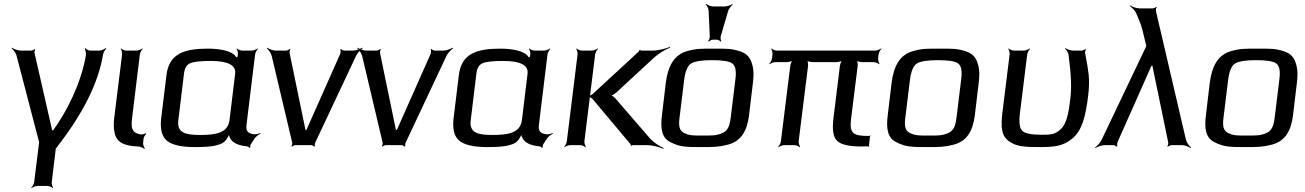

<svg xmlns="http://www.w3.org/2000/svg" viewBox="-20 -743 6683 983"><path d="M252 -76H247L157 -471C155 -476 158 -486 160 -490L157 -492C155 -488 144 -484 139 -484H87C71 -484 50 -492 41 -499L39 -496C48 -489 62 -472 65 -457L179 -20C179 -20 181 -15 181 -15L180 -19C180 -19 180 -14 180 -13L155 189C154 198 146 213 140 218L142 220C148 215 163 209 172 209H222C231 209 246 215 250 220L252 218C248 213 244 198 245 189L265 23C266 19 262 18 260 20L262 23C264 21 274 7 277 3C406 -164 483 -318 507 -461C508 -471 517 -488 524 -494L521 -497C514 -491 499 -484 489 -484H442C432 -484 420 -491 417 -497L414 -494C417 -488 421 -471 420 -461C396 -317 319 -166 252 -76Z M656 -136 696 -464C697 -473 705 -488 711 -493L709 -495C703 -490 687 -484 678 -484H627C618 -484 604 -490 600 -495L598 -493C602 -488 606 -473 605 -464L565 -141C561 -108 562 -82 567 -62C578 -9 623 4 687 7C698 7 713 14 719 19L722 17C717 11 711 -3 713 -13L715 -34C716 -42 724 -54 729 -57L726 -61C722 -57 707 -54 699 -55C659 -62 649 -83 656 -136Z M1242 -103 1286 -464C1287 -473 1295 -488 1301 -493L1299 -495C1293 -490 1277 -484 1268 -484H1220C1211 -484 1197 -490 1193 -495L1191 -493C1195 -488 1199 -473 1198 -464L1197 -457C1197 -454 1192 -448 1193 -446L1196 -447C1196 -449 1190 -450 1188 -452C1169 -485 1095 -494 1045 -494C922 -494 845 -468 832 -357L806 -144C798 -85 808 -45 834 -23C860 -1 908 10 978 10C1022 10 1056 8 1080 3C1117 -6 1129 -13 1143 -35C1148 -43 1154 -54 1154 -61L1150 -60C1150 -54 1155 -41 1159 -34C1171 -12 1200 2 1243 6C1248 6 1257 11 1258 15L1261 13C1260 9 1262 0 1264 -4L1285 -36C1292 -45 1305 -55 1313 -58L1312 -62C1304 -58 1289 -54 1278 -56C1250 -60 1238 -72 1242 -103ZM1004 -52C931 -52 885 -62 893 -127L922 -366C925 -393 935 -411 953 -419C970 -427 1006 -431 1059 -431C1148 -431 1189 -409 1184 -366L1155 -127C1146 -61 1082 -52 1004 -52Z M1787 -484H1743C1737 -484 1728 -489 1726 -492L1722 -490C1725 -486 1724 -476 1723 -470L1549 -78H1544L1463 -470C1461 -476 1464 -486 1467 -490L1463 -492C1461 -489 1450 -484 1445 -484H1392C1377 -484 1357 -492 1348 -499L1346 -496C1354 -489 1367 -472 1371 -457L1476 -13C1477 -8 1475 2 1472 5L1475 8C1478 4 1488 0 1493 0H1573C1578 0 1587 5 1589 8L1592 6C1591 2 1591 -8 1594 -13L1803 -457C1810 -472 1827 -489 1837 -496L1835 -499C1824 -492 1802 -484 1787 -484Z M2250 -484H2206C2200 -484 2191 -489 2189 -492L2185 -490C2188 -486 2187 -476 2186 -470L2012 -78H2007L1926 -470C1924 -476 1927 -486 1930 -490L1926 -492C1924 -489 1913 -484 1908 -484H1855C1840 -484 1820 -492 1811 -499L1809 -496C1817 -489 1830 -472 1834 -457L1939 -13C1940 -8 1938 2 1935 5L1938 8C1941 4 1951 0 1956 0H2036C2041 0 2050 5 2052 8L2055 6C2054 2 2054 -8 2057 -13L2266 -457C2273 -472 2290 -489 2300 -496L2298 -499C2287 -492 2265 -484 2250 -484Z M2739 -103 2783 -464C2784 -473 2792 -488 2798 -493L2796 -495C2790 -490 2774 -484 2765 -484H2717C2708 -484 2694 -490 2690 -495L2688 -493C2692 -488 2696 -473 2695 -464L2694 -457C2694 -454 2689 -448 2690 -446L2693 -447C2693 -449 2687 -450 2685 -452C2666 -485 2592 -494 2542 -494C2419 -494 2342 -468 2329 -357L2303 -144C2295 -85 2305 -45 2331 -23C2357 -1 2405 10 2475 10C2519 10 2553 8 2577 3C2614 -6 2626 -13 2640 -35C2645 -43 2651 -54 2651 -61L2647 -60C2647 -54 2652 -41 2656 -34C2668 -12 2697 2 2740 6C2745 6 2754 11 2755 15L2758 13C2757 9 2759 0 2761 -4L2782 -36C2789 -45 2802 -55 2810 -58L2809 -62C2801 -58 2786 -54 2775 -56C2747 -60 2735 -72 2739 -103ZM2501 -52C2428 -52 2382 -62 2390 -127L2419 -366C2422 -393 2432 -411 2450 -419C2467 -427 2503 -431 2556 -431C2645 -431 2686 -409 2681 -366L2652 -127C2643 -61 2579 -52 2501 -52Z M3308 -34 3130 -240C3124 -247 3111 -256 3104 -256V-252C3111 -252 3126 -262 3134 -268L3331 -450C3354 -471 3390 -491 3411 -499L3410 -503C3389 -494 3350 -484 3321 -484H3264C3261 -484 3257 -486 3257 -488L3253 -486C3254 -485 3251 -479 3249 -478L3017 -264C3011 -257 2996 -252 2990 -252L2989 -248C2995 -248 3009 -243 3014 -236L3207 -6C3209 -5 3210 1 3209 2L3213 4C3213 2 3218 0 3221 0H3290C3320 0 3357 10 3376 19L3378 15C3358 7 3327 -13 3308 -34ZM2972 -20 3027 -464C3028 -473 3036 -488 3042 -493L3040 -495C3034 -490 3018 -484 3009 -484H2959C2950 -484 2936 -490 2932 -495L2930 -493C2934 -488 2938 -473 2937 -464L2882 -20C2881 -11 2874 4 2868 9L2870 11C2875 6 2891 0 2900 0H2950C2959 0 2973 6 2978 11L2980 9C2976 4 2971 -11 2972 -20Z M3835 -321C3839 -353 3839 -380 3834 -402C3824 -445 3809 -467 3767 -481C3722 -495 3697 -494 3634 -494C3571 -494 3546 -495 3497 -481C3431 -462 3400 -405 3389 -321L3369 -153C3360 -82 3369 -35 3415 -14C3462 10 3496 10 3572 10C3633 10 3661 10 3709 -3C3774 -21 3805 -72 3815 -153L3835 -321ZM3721 -140C3716 -100 3707 -74 3679 -62C3647 -48 3626 -49 3579 -49C3532 -49 3511 -48 3483 -62C3457 -74 3454 -100 3459 -140L3483 -336C3489 -381 3501 -408 3520 -419C3540 -430 3575 -435 3626 -435C3677 -435 3712 -430 3728 -419C3745 -408 3751 -381 3745 -336L3721 -140ZM3670 -557 3708 -687C3712 -699 3724 -714 3731 -720L3730 -723C3722 -717 3703 -710 3691 -710H3631C3619 -710 3602 -717 3596 -723L3593 -720C3600 -714 3608 -699 3608 -687L3614 -557C3614 -549 3610 -537 3605 -533L3609 -530C3613 -535 3625 -540 3632 -540H3648C3655 -540 3667 -535 3669 -530L3673 -533C3670 -537 3668 -549 3670 -557Z M4337 -131 4371 -405C4372 -414 4370 -431 4366 -436L4363 -434C4368 -429 4384 -425 4393 -425H4453C4462 -425 4476 -419 4481 -414L4483 -416C4479 -421 4475 -436 4476 -445L4478 -464C4479 -473 4487 -488 4493 -493L4491 -495C4485 -490 4469 -484 4460 -484H3957C3948 -484 3934 -490 3930 -495L3928 -493C3932 -488 3936 -473 3935 -464L3933 -445C3932 -436 3924 -421 3918 -416L3920 -414C3925 -419 3941 -425 3950 -425H4008C4017 -425 4035 -429 4040 -434L4039 -436C4033 -431 4027 -414 4026 -405L3978 -20C3977 -11 3970 4 3964 9L3966 11C3971 6 3987 0 3996 0H4047C4056 0 4070 6 4075 11L4077 9C4073 4 4068 -11 4069 -20L4117 -405C4118 -414 4116 -431 4112 -436L4109 -434C4114 -429 4130 -425 4139 -425H4262C4271 -425 4289 -429 4294 -434L4293 -436C4287 -431 4281 -414 4280 -405L4247 -137C4240 -78 4246 -39 4267 -21C4287 -2 4329 7 4392 7C4398 7 4416 6 4425 6C4427 6 4427 8 4428 9L4431 6C4430 6 4429 4 4429 3L4434 -44C4435 -45 4437 -46 4438 -47L4435 -50C4434 -49 4433 -47 4432 -47H4428C4351 -47 4328 -58 4337 -131Z M4991 -321C4995 -353 4995 -380 4990 -402C4980 -445 4965 -467 4923 -481C4878 -495 4853 -494 4790 -494C4727 -494 4702 -495 4653 -481C4587 -462 4556 -405 4545 -321L4525 -153C4516 -82 4525 -35 4571 -14C4618 10 4652 10 4728 10C4789 10 4817 10 4865 -3C4930 -21 4961 -72 4971 -153L4991 -321ZM4877 -140C4872 -100 4863 -74 4835 -62C4803 -48 4782 -49 4735 -49C4688 -49 4667 -48 4639 -62C4613 -74 4610 -100 4615 -140L4639 -336C4645 -381 4657 -408 4676 -419C4696 -430 4731 -435 4782 -435C4833 -435 4868 -430 4884 -419C4901 -408 4907 -381 4901 -336L4877 -140Z M5304 10C5382 10 5424 4 5469 -33C5522 -75 5539 -154 5551 -252C5556 -292 5557 -328 5554 -359C5551 -387 5545 -424 5536 -469C5534 -474 5537 -487 5539 -491L5537 -493C5534 -489 5524 -484 5518 -484H5474C5461 -484 5442 -491 5435 -497L5433 -494C5440 -488 5450 -473 5451 -460C5464 -365 5467 -291 5460 -239C5452 -171 5443 -110 5409 -80C5381 -55 5363 -53 5314 -53C5260 -53 5226 -60 5213 -74C5200 -87 5196 -118 5202 -165L5239 -464C5240 -473 5248 -488 5254 -493L5252 -495C5246 -490 5230 -484 5221 -484H5171C5162 -484 5148 -490 5144 -495L5142 -493C5146 -488 5150 -473 5149 -464L5112 -166C5104 -95 5106 -50 5143 -22C5181 8 5227 10 5304 10Z M5881 -700H5816C5799 -700 5777 -708 5767 -715L5764 -712C5775 -705 5792 -689 5798 -673C5816 -633 5828 -599 5833 -573L5847 -515C5847 -513 5849 -506 5850 -506L5851 -510C5850 -510 5846 -503 5846 -501L5620 -27C5613 -12 5596 5 5587 12L5588 15C5599 8 5621 0 5636 0H5680C5686 0 5695 5 5697 8L5701 6C5699 2 5699 -8 5701 -14L5875 -406H5880L5961 -14C5962 -8 5960 2 5956 6L5960 8C5962 5 5973 0 5978 0H6031C6046 0 6066 8 6075 15L6078 12C6069 5 6056 -12 6052 -27L5898 -687C5897 -692 5899 -702 5902 -705L5899 -708C5896 -704 5886 -700 5881 -700Z M6620 -321C6624 -353 6624 -380 6619 -402C6609 -445 6594 -467 6552 -481C6507 -495 6482 -494 6419 -494C6356 -494 6331 -495 6282 -481C6216 -462 6185 -405 6174 -321L6154 -153C6145 -82 6154 -35 6200 -14C6247 10 6281 10 6357 10C6418 10 6446 10 6494 -3C6559 -21 6590 -72 6600 -153L6620 -321ZM6506 -140C6501 -100 6492 -74 6464 -62C6432 -48 6411 -49 6364 -49C6317 -49 6296 -48 6268 -62C6242 -74 6239 -100 6244 -140L6268 -336C6274 -381 6286 -408 6305 -419C6325 -430 6360 -435 6411 -435C6462 -435 6497 -430 6513 -419C6530 -408 6536 -381 6530 -336L6506 -140Z"/></svg>

Font: Gamestation Storm Oblique 
Style: Italic
Weight: 400
Designer: Jonas Hecksher
Foundry: Jonas Hecksher, Playtypeª, e-types AS
Version: Version 1.003